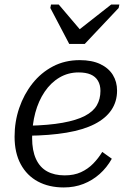

<svg xmlns="http://www.w3.org/2000/svg" viewBox="-20 -811 568 843"><path d="M284 -618H352L501 -776L504 -791H468L310 -667L351 -658L238 -791H204L201 -776ZM260 12Q195 12 146.5 -14Q98 -40 71 -90Q44 -140 44 -211Q44 -277 64.5 -337Q85 -397 122.5 -444.5Q160 -492 212.5 -519.5Q265 -547 330 -547Q384 -547 420.5 -529.5Q457 -512 475.5 -482Q494 -452 494 -413Q494 -365 469 -328Q444 -291 395 -266Q346 -241 272 -228.5Q198 -216 100 -215L106 -259Q194 -261 255 -272Q316 -283 352.5 -302Q389 -321 405 -348.5Q421 -376 421 -412Q421 -438 410 -456.5Q399 -475 378 -484Q357 -493 325 -493Q279 -493 241 -470.5Q203 -448 176 -408Q149 -368 135 -316Q121 -264 121 -205Q121 -150 138 -113Q155 -76 187 -58.5Q219 -41 264 -41Q305 -41 335.5 -55Q366 -69 389 -92.5Q412 -116 429 -144L471 -114Q449 -75 417.5 -47Q386 -19 346.5 -3.5Q307 12 260 12Z"/></svg>

Font: Roboto Serif Light
Style: Italic
Weight: 300
Italic angle: -10°
Version: Version 1.007